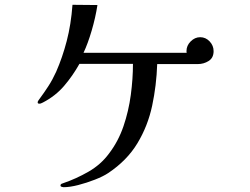

<svg xmlns="http://www.w3.org/2000/svg" viewBox="-20 -771 1040 800"><path d="M870 -558Q870 -530 849.5 -517Q829 -504 804 -504H635Q632 -415 614 -330.5Q596 -246 552.5 -174Q509 -102 431 -50Q410 -36 375.5 -22.5Q341 -9 306 0Q271 9 245 9Q242 9 237 7.5Q232 6 232 2Q232 -3 236 -5Q240 -7 244 -8Q297 -26 348.5 -55.5Q400 -85 434 -131Q473 -182 494.5 -245Q516 -308 525 -375.5Q534 -443 534 -505H311Q283 -455 247 -413Q211 -371 159 -344Q156 -343 152.5 -341Q149 -339 144 -339Q137 -339 137 -344Q137 -348 139.5 -351.5Q142 -355 144 -358Q164 -385 181.5 -412Q199 -439 214 -472Q240 -531 258 -600Q276 -669 282 -751L386 -750Q378 -698 362 -643.5Q346 -589 328 -551H758Q757 -553 757 -558Q757 -581 774.5 -598.5Q792 -616 814 -616Q837 -616 853.5 -598.5Q870 -581 870 -558Z"/></svg>

Font: Kaisei Opti
Style: Regular
Weight: 400
Designer: Font-Kai, 金井和夫
Foundry: KAZUO KANAI
Version: Version 5.003